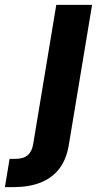

<svg xmlns="http://www.w3.org/2000/svg" viewBox="-125 -559 411 783"><path d="M104.5 -539.1H250.5L155.8 31.2Q146 91.3 116.5 129.4Q86.9 167.5 39.8 185.8Q-7.3 204.1 -69.3 204.1H-105L-85.9 88.9H-63.5Q-28.8 88.9 -11.5 73.5Q5.9 58.1 10.7 26.4Z"/></svg>

Font: Inter 18pt
Style: Bold Italic
Weight: 700
Italic angle: -9.3988°
Designer: Rasmus Andersson
Foundry: rsms
Version: Version 4.001;git-66647c0bb